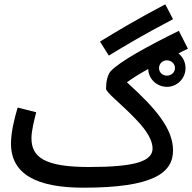

<svg xmlns="http://www.w3.org/2000/svg" viewBox="-20 -850 892 891"><path d="M485 -592C562 -639 653 -693 783 -761L747 -830C618 -762 524 -706 444 -657ZM367 21C690 21 783 -47 783 -152C783 -252 704 -346 569 -468C597 -489 629 -508 668 -530C668 -486 706 -447 755 -447C802 -447 841 -486 841 -534C841 -562 828 -587 808 -602C822 -609 836 -617 852 -624L810 -707C662 -634 538 -566 494 -520C479 -504 472 -469 472 -439C472 -420 540 -371 610 -297C667 -239 688 -194 688 -161C688 -101 605 -75 393 -75C186 -75 126 -121 126 -209C126 -245 140 -297 148 -329L62 -351C47 -301 31 -237 31 -184C31 -42 149 21 367 21ZM754 -499C734 -499 718 -514 718 -534C718 -554 734 -570 754 -570C775 -570 792 -555 792 -534C792 -514 775 -499 754 -499Z"/></svg>

Font: Noto Sans Arabic SemCond Med
Style: Regular
Weight: 500
Width: 4
Designer: Monotype Design Team, Nadine Chahine, Nizar Qandah and Khaled Hosny
Foundry: Monotype Imaging Inc.
Version: Version 2.012